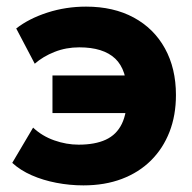

<svg xmlns="http://www.w3.org/2000/svg" viewBox="-20 -545 579 580"><path d="M232 15Q190.5 15 150.2 7.2Q110 -0.5 75.8 -15.5Q41.5 -30.5 17 -53L80 -159.5Q107 -134 143.8 -121Q180.5 -108 217.5 -108Q267 -108 299.5 -123Q332 -138 348 -170.8Q364 -203.5 364 -258Q364 -334 328 -368Q292 -402 219.5 -402Q179.5 -402 144.8 -388.2Q110 -374.5 85 -352.5L29 -459Q67.5 -489 123.2 -507Q179 -525 240 -525Q323 -525 384 -492Q445 -459 478.2 -398.8Q511.5 -338.5 511.5 -258Q511.5 -196.5 492 -146.5Q472.5 -96.5 436 -60.2Q399.5 -24 348 -4.5Q296.5 15 232 15ZM138.5 -203.5V-317H414V-203.5Z"/></svg>

Font: Geologica Cursive
Style: Bold
Weight: 700
Designer: Sindre Bremnes, Frode Helland
Foundry: Monokrom Skriftforlag AS
Version: Version 1.010;gftools[0.9.28]